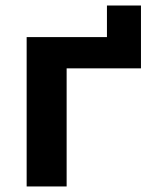

<svg xmlns="http://www.w3.org/2000/svg" viewBox="-20 -673 546 693"><path d="M76.2 -539.1H366V-653.1H488.8V-426.3H220.5V0H76.2Z"/></svg>

Font: Min Sans VF VF
Style: Regular
Weight: 400
Designer: Jinseong-Kim, NotoSansCJK, Nunito
Foundry: Jinseong-Kim
Version: Version 1.420;Glyphs 3.1.2 (3151)